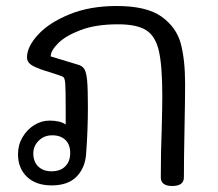

<svg xmlns="http://www.w3.org/2000/svg" viewBox="-20 -618 727 640"><path d="M597 -339Q597 -284 595 -188Q593 -90 593 -27Q593 2 554 2Q516 2 516 -27Q516 -116 519 -185Q521 -261 521 -298Q521 -399 509.5 -448.5Q498 -498 467 -517.5Q436 -537 373 -537Q300 -537 249.5 -518Q199 -499 174 -474Q149 -449 149 -430L238 -403Q254 -399 261 -388Q268 -377 270.5 -349Q273 -321 273 -260Q273 -183 267 -105Q264 -59 235.5 -29.5Q207 0 152 0Q100 0 70 -28.5Q40 -57 40 -104Q40 -135 55 -160.5Q70 -186 94 -201Q118 -216 145 -216Q181 -216 199 -203V-256Q199 -320 197.5 -339.5Q196 -359 190 -362Q181 -366 167 -370.5Q153 -375 147 -377Q109 -388 89.5 -398.5Q70 -409 70 -427Q70 -462 106.5 -502Q143 -542 211 -570Q279 -598 369 -598Q469 -598 518.5 -562.5Q568 -527 582.5 -473Q597 -419 597 -339ZM214 -108Q214 -136 198 -151.5Q182 -167 154 -167Q127 -167 109 -149Q91 -131 91 -107Q91 -79 107.5 -63Q124 -47 152 -47Q181 -47 197.5 -63.5Q214 -80 214 -108Z"/></svg>

Font: Mali
Style: Regular
Weight: 400
Version: Version 1.000; ttfautohint (v1.6)